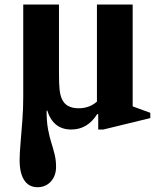

<svg xmlns="http://www.w3.org/2000/svg" viewBox="-20 -544 679 822"><path d="M140.5 257.5Q103.5 257.5 83.8 227.5Q64 197.5 64 141.5Q64 113.5 68 68Q72 22.5 75.8 -29.2Q79.5 -81 79.5 -126V-524.5H232.5V-231.5Q232.5 -183 235.2 -159.5Q238 -136 244.5 -121.5Q261.5 -80.5 316.5 -80.5Q363 -80.5 395 -109V-524.5H548V-88.5L623.5 -61V-38.5L422.5 10.5H400.5V-54.5L396.5 -56Q355 10.5 285 10.5Q207.5 10.5 182 -71.5L179.5 -69Q179.5 -24 185.5 8.5Q191.5 41 199.8 67Q208 93 214 117.5Q220 142 220 170.5Q220 208.5 197.8 233Q175.5 257.5 140.5 257.5Z"/></svg>

Font: Libre Caslon Text
Style: Bold
Weight: 700
Designer: Pablo Impallari, Rodrigo Fuenzalida, Katja Schimmel
Foundry: Pablo Impallari, Rodrigo Fuenzalida
Version: Version 2.000